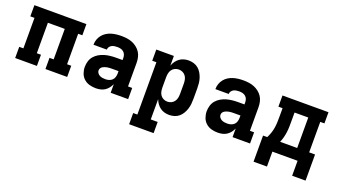

<svg xmlns="http://www.w3.org/2000/svg" viewBox="-62 -1044 3124 1776"><g transform="rotate(20 1500.0 -156.5)"><path d="M44 0V-110H85V-410H44V-520H556V-410H515V-110H556V0H342V-110H383V-410H217V-110H258V0Z M839 8Q807 8 776.5 -0.5Q746 -9 722.5 -30Q699 -51 688 -81.5Q677 -112 677 -143Q677 -172 685.5 -200Q694 -228 712.5 -249.5Q731 -271 756 -285.5Q781 -300 808.5 -308Q836 -316 864.5 -319Q893 -322 921 -322H984V-341Q984 -358 978.5 -373.5Q973 -389 960.5 -400Q948 -411 931.5 -415Q915 -419 899 -419Q885 -419 870.5 -417Q856 -415 843.5 -408.5Q831 -402 822.5 -390Q814 -378 814 -364V-363H683V-367Q683 -392 691.5 -416Q700 -440 716 -460Q732 -480 753.5 -493.5Q775 -507 799 -514.5Q823 -522 848.5 -525Q874 -528 899 -528Q926 -528 953 -524.5Q980 -521 1005 -511Q1030 -501 1052 -484Q1074 -467 1088.5 -444.5Q1103 -422 1109 -395Q1115 -368 1115 -341V-110H1156V0H984V-85Q975 -64 960.5 -45.5Q946 -27 927 -14.5Q908 -2 885 3Q862 8 839 8ZM895 -101Q913 -101 930.5 -106.5Q948 -112 960.5 -124Q973 -136 978.5 -153.5Q984 -171 984 -189V-213H922Q910 -213 898 -212.5Q886 -212 874.5 -210Q863 -208 852 -204.5Q841 -201 831 -195Q821 -189 814.5 -179Q808 -169 808 -157Q808 -142 817 -130Q826 -118 839 -111.5Q852 -105 866.5 -103Q881 -101 895 -101Z M1485 215H1244V105H1285V-410H1244V-520H1417V-425Q1425 -447 1439 -467Q1453 -487 1472 -501Q1491 -515 1514 -521.5Q1537 -528 1561 -528Q1587 -528 1612 -520.5Q1637 -513 1656.5 -496.5Q1676 -480 1689 -458Q1702 -436 1710 -411.5Q1718 -387 1720.5 -361.5Q1723 -336 1723 -310V-210Q1723 -184 1720.5 -158.5Q1718 -133 1710 -108.5Q1702 -84 1689 -62Q1676 -40 1656.5 -23.5Q1637 -7 1612 0.5Q1587 8 1561 8Q1537 8 1514 1.5Q1491 -5 1472 -19Q1453 -33 1439 -53Q1425 -73 1417 -95V105H1485ZM1504 -102Q1524 -102 1542 -110.5Q1560 -119 1571.5 -135Q1583 -151 1587 -170.5Q1591 -190 1591 -210V-310Q1591 -330 1587 -349.5Q1583 -369 1571.5 -385Q1560 -401 1542 -409.5Q1524 -418 1504 -418Q1484 -418 1466 -409.5Q1448 -401 1436.5 -385Q1425 -369 1421 -349.5Q1417 -330 1417 -310V-210Q1417 -190 1421 -170.5Q1425 -151 1436.5 -135Q1448 -119 1466 -110.5Q1484 -102 1504 -102Z M2039 8Q2007 8 1976.5 -0.5Q1946 -9 1922.5 -30Q1899 -51 1888 -81.5Q1877 -112 1877 -143Q1877 -172 1885.5 -200Q1894 -228 1912.5 -249.5Q1931 -271 1956 -285.5Q1981 -300 2008.5 -308Q2036 -316 2064.5 -319Q2093 -322 2121 -322H2184V-341Q2184 -358 2178.5 -373.5Q2173 -389 2160.5 -400Q2148 -411 2131.5 -415Q2115 -419 2099 -419Q2085 -419 2070.5 -417Q2056 -415 2043.5 -408.5Q2031 -402 2022.5 -390Q2014 -378 2014 -364V-363H1883V-367Q1883 -392 1891.5 -416Q1900 -440 1916 -460Q1932 -480 1953.5 -493.5Q1975 -507 1999 -514.5Q2023 -522 2048.5 -525Q2074 -528 2099 -528Q2126 -528 2153 -524.5Q2180 -521 2205 -511Q2230 -501 2252 -484Q2274 -467 2288.5 -444.5Q2303 -422 2309 -395Q2315 -368 2315 -341V-110H2356V0H2184V-85Q2175 -64 2160.5 -45.5Q2146 -27 2127 -14.5Q2108 -2 2085 3Q2062 8 2039 8ZM2095 -101Q2113 -101 2130.5 -106.5Q2148 -112 2160.5 -124Q2173 -136 2178.5 -153.5Q2184 -171 2184 -189V-213H2122Q2110 -213 2098 -212.5Q2086 -212 2074.5 -210Q2063 -208 2052 -204.5Q2041 -201 2031 -195Q2021 -189 2014.5 -179Q2008 -169 2008 -157Q2008 -142 2017 -130Q2026 -118 2039 -111.5Q2052 -105 2066.5 -103Q2081 -101 2095 -101Z M2444 147V-110H2485Q2498 -135 2507 -161Q2516 -187 2520.5 -214.5Q2525 -242 2526 -269.5Q2527 -297 2527 -325V-410H2486V-520H2939V-410H2898V-110H2956V147H2824V0H2576V147ZM2780 -110V-410H2645V-325Q2645 -298 2644.5 -270.5Q2644 -243 2640.5 -216Q2637 -189 2630 -162Q2623 -135 2612 -110Z"/></g></svg>

Font: Iosevka HT Extrabold Extended
Style: Regular
Weight: 800
Width: 7
Monospace: yes
Designer: Belleve Invis
Foundry: Belleve Invis
Version: Version 32.3.0; ttfautohint (v1.8.4)